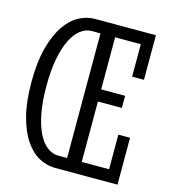

<svg xmlns="http://www.w3.org/2000/svg" viewBox="-102 -753 737 835"><g transform="rotate(15 266.5 -335.5)"><path d="M262.2 -55.2V-616.2H222.2Q196.3 -616.2 173.1 -598.6Q149.9 -581.1 132.3 -545.9Q114.7 -510.7 104.5 -458Q94.2 -405.3 94.2 -335Q94.2 -263.7 104.5 -211.2Q114.7 -158.7 132.3 -124Q149.9 -89.4 173.1 -72.3Q196.3 -55.2 222.2 -55.2ZM222.2 0Q185.5 0 150.6 -18.6Q115.7 -37.1 88.1 -77.4Q60.5 -117.7 43.7 -181.2Q26.9 -244.6 26.9 -335Q26.9 -424.8 43.9 -488.8Q61 -552.7 88.6 -593Q116.2 -633.3 151.1 -652.1Q186 -670.9 222.2 -670.9H497.1V-470.2H443.8V-616.2H328.1V-381.8H436V-327.1H328.1V-55.2H451.2V-210.9H503.9V0Z"/></g></svg>

Font: Stint Ultra Condensed
Style: Regular
Weight: 400
Width: 1
Designer: Astigmatic (AOETI)
Foundry: Astigmatic (AOETI)
Version: Version 1.000